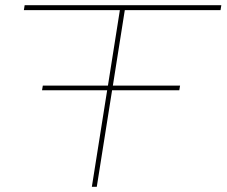

<svg xmlns="http://www.w3.org/2000/svg" viewBox="-20 -720 873 740"><path d="M830 -681H461L415 -390H674L671 -372H412L353 0H334L393 -372H142L145 -390H396L442 -681H72L75 -700H833Z"/></svg>

Font: Georama ExtraExtended Thin
Style: Italic
Weight: 100
Width: 8
Italic angle: -9°
Designer: Jean-Baptiste Levee
Foundry: Production Type
Version: Version 1.000